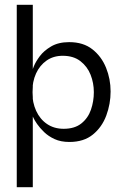

<svg xmlns="http://www.w3.org/2000/svg" viewBox="-20 -583 515 802"><path d="M270 10Q234 10 208 -2Q182 -14 164 -31.5Q146 -49 135 -65Q124 -81 119.5 -91Q115 -101 116 -97V-292Q115 -290 122 -307.5Q129 -325 146 -348Q163 -371 193.5 -389Q224 -407 269 -407Q328 -407 366 -377Q404 -347 423 -300Q442 -253 442 -201Q442 -149 424 -100.5Q406 -52 368 -21Q330 10 270 10ZM50 199V-563H117V-110V199ZM246 -45Q292 -45 320 -67.5Q348 -90 360 -125Q372 -160 372 -198Q372 -236 358.5 -270.5Q345 -305 316 -327.5Q287 -350 242 -350Q203 -350 174.5 -330Q146 -310 130.5 -276Q115 -242 115 -198Q115 -155 131 -120Q147 -85 176.5 -65Q206 -45 246 -45Z"/></svg>

Font: Darker Grotesque Medium
Style: Regular
Weight: 500
Designer: Gabriel Lam
Foundry: TypeRant
Version: Version 1.000;gftools[0.9.28]